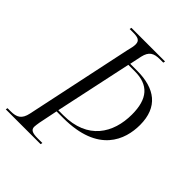

<svg xmlns="http://www.w3.org/2000/svg" viewBox="-225 -825 936 936"><g transform="rotate(45 243.0 -357.0)"><path d="M-22 0H218L220 -10H188C152 -10 136 -17 136 -38C136 -45 138 -57 140 -70L160 -168H206C447 -168 495 -308 495 -409C495 -532 420 -586 298 -586H250L263 -648C273 -692 295 -704 337 -704H360L362 -714H130L128 -704H149C184 -704 202 -699 202 -671C202 -660 199 -644 193 -622L76 -69C66 -22 43 -10 1 -10H-20ZM197 -178H162L247 -576H291C386 -576 431 -525 431 -417C431 -289 364 -178 197 -178Z"/></g></svg>

Font: Noto Serif Display Condensed Light
Style: Italic
Weight: 300
Width: 3
Italic angle: -12°
Designer: Monotype Design Team
Foundry: Monotype Imaging Inc.
Version: Version 2.009